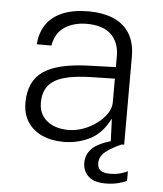

<svg xmlns="http://www.w3.org/2000/svg" viewBox="-51 -572 661 780"><g transform="rotate(5 280.0 -182.0)"><path d="M223.5 10Q173 10 135 -7.5Q97 -25 76.2 -57.5Q55.5 -90 55.5 -135.5Q55.5 -222 113.2 -262.8Q171 -303.5 301.5 -307.5L409 -311V-356.5Q409 -411 376.2 -443.5Q343.5 -476 275 -476Q223 -475.5 186.2 -451.5Q149.5 -427.5 140.5 -375.5H81Q84 -422.5 107 -456.5Q130 -490.5 173.2 -508.8Q216.5 -527 278 -527Q338.5 -527 381.5 -508.5Q424.5 -490 447.2 -452.5Q470 -415 470 -359V0H415L411 -101.5Q379.5 -39 329.8 -14.5Q280 10 223.5 10ZM239 -40Q269 -40 298.8 -50.8Q328.5 -61.5 353.5 -80Q378.5 -98.5 393.8 -121.2Q409 -144 409 -168V-264L319 -262Q246.5 -261 202.5 -248.2Q158.5 -235.5 138.2 -209.2Q118 -183 118 -141Q118 -93.5 151.5 -66.8Q185 -40 239 -40ZM315 86Q315 54.5 337.2 30.5Q359.5 6.5 420 -11.5L468.5 -4Q419 17.5 395.2 37.2Q371.5 57 371.5 83.5Q371.5 103 383.5 112.8Q395.5 122.5 423 122.5Q447.5 122.5 466.8 116.8Q486 111 494.5 106V145Q483 151.5 459.2 157.5Q435.5 163.5 408 163.5Q360.5 163.5 337.8 142Q315 120.5 315 86Z"/></g></svg>

Font: Public Sans ExtraLight
Style: Regular
Weight: 250
Designer: The Public Sans Project Authors: Dan O. Williams and USWDS (Libre Franklin designed by Pablo Impallari and Rodrigo Fuenz
Version: Version 1.007